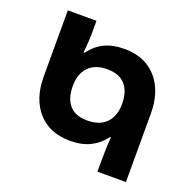

<svg xmlns="http://www.w3.org/2000/svg" viewBox="-126 -842 975 969"><g transform="rotate(20 361.5 -357.0)"><path d="M496 0V-62Q496 -90 497 -121Q498 -152 501 -186H496Q465 -144 420 -121.5Q375 -99 313 -99Q201 -99 139 -169.5Q77 -240 77 -358V-714H231V-656Q231 -636 229.5 -606.5Q228 -577 224 -542H230Q262 -586 306.5 -607.5Q351 -629 413 -629Q488 -629 540.5 -596.5Q593 -564 621 -505.5Q649 -447 649 -369V0ZM359 -225Q425 -225 460.5 -261.5Q496 -298 496 -364Q496 -430 463.5 -466.5Q431 -503 367 -503Q301 -503 266 -466Q231 -429 231 -364Q231 -298 262.5 -261.5Q294 -225 359 -225Z"/></g></svg>

Font: Noto Sans Georgian Bold
Style: Regular
Weight: 700
Designer: Monotype Design Team, Akaki Razmadze
Foundry: Google LLC
Version: Version 2.005; ttfautohint (v1.8.4.7-5d5b)